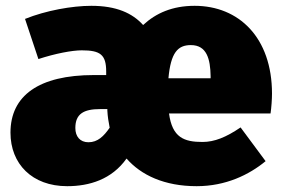

<svg xmlns="http://www.w3.org/2000/svg" viewBox="-20 -618 971 660"><path d="M915 -296C915 -489 801 -598 649 -598C573 -598 516 -573 472 -532C435 -573 380 -598 294 -598C228 -598 138 -582 66 -553L112 -415C170 -434 228 -445 261 -445C325 -445 345 -430 345 -372V-360H303C113 -360 16 -289 16 -162C16 -55 90 22 211 22C287 22 364 -1 415 -73C465 -16 545 22 656 22C756 22 836 -17 893 -64L807 -180C757 -146 717 -130 676 -130C613 -130 572 -145 561 -228H910C913 -248 915 -278 915 -296ZM704 -349H559C567 -437 591 -463 636 -463C691 -463 703 -415 704 -356ZM284 -129C255 -129 239 -149 239 -178C239 -226 267 -243 324 -243H349V-238C350 -218 353 -199 357 -179C337 -150 316 -129 284 -129Z"/></svg>

Font: Glow Sans SC Normal Heavy
Style: Regular
Weight: 900
Designer: Ryoko NISHIZUKA (kana, bopomofo & ideographs); Paul D. Hunt (Latin, Greek & Cyrillic); Sandoll Communications, Soo-young
Version: Version 0.93